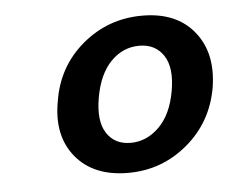

<svg xmlns="http://www.w3.org/2000/svg" viewBox="-36 -750 504 420"><g transform="rotate(-5 216.5 -540.0)"><path d="M230 -370Q154 -370 115 -417.5Q76 -465 90 -540Q102 -615 158.5 -662.5Q215 -710 290 -710Q365 -710 403.5 -662.5Q442 -615 430 -540Q417 -465 360.5 -417.5Q304 -370 230 -370ZM278 -645Q242 -645 215.5 -618Q189 -591 180 -540Q171 -489 188.5 -462Q206 -435 241 -435Q276 -435 303.5 -462Q331 -489 340 -540Q349 -591 331 -618Q313 -645 278 -645Z"/></g></svg>

Font: Scada
Style: Italic
Weight: 400
Italic angle: -10°
Designer: Jovanny Lemonad
Foundry: Jovanny Lemonad
Version: Version 4.100;PS 004.100;hotconv 1.0.88;makeotf.lib2.5.64775